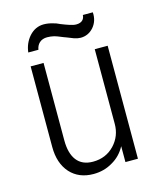

<svg xmlns="http://www.w3.org/2000/svg" viewBox="-107 -762 714 856"><g transform="rotate(-15 250.0 -334.0)"><path d="M355.5 -679.7Q354.5 -665 346.7 -657.2Q336.9 -646.5 316.4 -646.5Q303.7 -646.5 284.2 -653.3Q271.5 -657.2 247.1 -667L245.1 -668Q231.4 -674.8 218.8 -677.7Q196.3 -684.6 175.8 -684.6Q136.7 -684.6 108.4 -653.3Q82 -623 77.1 -581.1H124Q127 -600.6 139.6 -612.3Q153.3 -625 175.8 -625Q191.4 -625 208 -621.1Q218.8 -618.2 242.2 -608.4L247.1 -606.4L257.8 -602.5Q279.3 -593.8 290 -589.8Q307.6 -584 320.3 -584Q355.5 -584 379.9 -611.3Q404.3 -639.6 401.4 -679.7ZM426.8 -518.6H367.2V-173.8Q367.2 -118.2 330.1 -78.1Q291 -36.1 230.5 -36.1Q180.7 -36.1 155.3 -69.3Q130.9 -101.6 130.9 -161.1V-518.6H71.3V-146.5Q71.3 -71.3 111.3 -26.4Q151.4 17.6 218.8 17.6Q267.6 17.6 306.6 -5.9Q346.7 -28.3 369.1 -70.3V2.9H426.8Z"/></g></svg>

Font: DotumChe
Style: Regular
Weight: 400
Monospace: yes
Version: Version 2.21